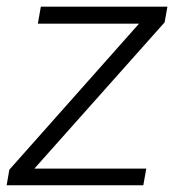

<svg xmlns="http://www.w3.org/2000/svg" viewBox="-30 -548 527 568"><path d="M457 -481.9 465.3 -528.3H90.8L82 -478H381.3L-2.4 -45.9L-10.3 0H394L402.8 -49.3H71.8Z"/></svg>

Font: Roboto Light
Style: Italic
Weight: 300
Italic angle: -12°
Designer: Google
Version: Version 2.137; 2017